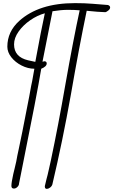

<svg xmlns="http://www.w3.org/2000/svg" viewBox="-20 -1014 725 1229"><path d="M267 180V177L278 131Q283 115 294 65Q299 41 306 11Q353 -211 398 -470Q450 -764 490 -948Q458 -951 415 -951Q371 -951 316 -942Q273 -728 252 -619L266 -622Q279 -620 279 -608Q279 -588 244 -574Q219 -421 117 85L102 160Q102 172 91.5 182.5Q81 193 69 193Q53 193 53 176Q53 154 65 100L74 63Q81 36 84 20L91 -18L100 -60L123 -171L167 -396L180 -467L186 -495L200 -574Q159 -574 118.5 -594.5Q78 -615 52.5 -647.5Q27 -680 27 -715Q27 -811 103 -880Q229 -994 460 -994Q522 -994 570 -990Q643 -984 671 -982Q685 -977 685 -966Q685 -953 665 -941Q662 -938 654 -936Q612 -937 535 -945Q485 -705 434 -410Q380 -107 315 167Q311 179 300 187Q289 195 280 195Q267 195 267 180ZM267 -929Q219 -916 173.5 -884.5Q128 -853 99 -812Q70 -771 70 -730Q70 -649 160 -628L206 -618Q245 -830 267 -929Z"/></svg>

Font: Bad Script
Style: Regular
Weight: 400
Italic angle: -10°
Designer: Roman Shchyukin (Gaslight Type Foundry), Cyreal (Charset Expansion)
Foundry: Gaslight
Version: Version 2.000